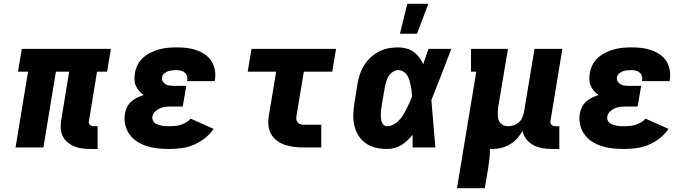

<svg xmlns="http://www.w3.org/2000/svg" viewBox="-20 -778 3640 1013"><path d="M455 8Q433 8 411.5 5Q390 2 371 -6Q352 -14 336 -27.5Q320 -41 311 -59.5Q302 -78 300.5 -99.5Q299 -121 303 -144L345 -400H275L209 0H62L128 -400H75L95 -520H565L545 -400H492L450 -144Q448 -137 448.5 -131Q449 -125 453 -120.5Q457 -116 463 -114Q469 -112 475 -112H495V8Z M874 8Q843 8 813.5 5Q784 2 756.5 -6.5Q729 -15 705 -30Q681 -45 664.5 -67.5Q648 -90 641 -119Q634 -148 639 -178Q642 -196 650.5 -213Q659 -230 673 -242.5Q687 -255 704 -263Q721 -271 738 -277Q724 -286 713.5 -298.5Q703 -311 696.5 -326Q690 -341 689.5 -358.5Q689 -376 692 -393Q696 -416 707 -437.5Q718 -459 736.5 -475Q755 -491 777 -501.5Q799 -512 821.5 -518Q844 -524 867 -526Q890 -528 913 -528Q940 -528 966 -525Q992 -522 1016 -513.5Q1040 -505 1061 -491Q1082 -477 1095.5 -456Q1109 -435 1113.5 -409.5Q1118 -384 1114 -357L1113 -350H968V-353Q970 -364 967 -375.5Q964 -387 955.5 -394.5Q947 -402 936 -405Q925 -408 913 -408Q901 -408 890 -407Q879 -406 868 -402.5Q857 -399 847 -390.5Q837 -382 835 -371Q833 -359 838.5 -349Q844 -339 853.5 -333.5Q863 -328 874.5 -326.5Q886 -325 898 -325H963L944 -216H879Q865 -216 850.5 -214Q836 -212 822.5 -206Q809 -200 797.5 -188.5Q786 -177 784 -163Q782 -153 786 -143.5Q790 -134 797.5 -128.5Q805 -123 814.5 -120Q824 -117 833.5 -115Q843 -113 853.5 -112.5Q864 -112 874 -112Q889 -112 904 -113.5Q919 -115 933.5 -119.5Q948 -124 962 -132Q976 -140 986 -152L1107 -98Q1088 -70 1060.5 -48.5Q1033 -27 1002 -14Q971 -1 938 3.5Q905 8 874 8Z M1582 0Q1557 0 1532 -3Q1507 -6 1484 -13.5Q1461 -21 1442 -35Q1423 -49 1411 -69.5Q1399 -90 1396.5 -114.5Q1394 -139 1398 -165L1437 -400H1287L1307 -520H1753L1733 -400H1583L1544 -165Q1542 -155 1544 -146.5Q1546 -138 1551 -131.5Q1556 -125 1565 -122.5Q1574 -120 1583 -120H1675V0Z M2022 8Q1992 8 1963 1.5Q1934 -5 1910.5 -21.5Q1887 -38 1871.5 -62.5Q1856 -87 1849.5 -115.5Q1843 -144 1844 -174.5Q1845 -205 1850 -235L1866 -335Q1870 -360 1878.5 -385.5Q1887 -411 1901 -433.5Q1915 -456 1935.5 -475Q1956 -494 1980.5 -506.5Q2005 -519 2030.5 -523.5Q2056 -528 2081 -528Q2104 -528 2125 -522Q2146 -516 2162.5 -504Q2179 -492 2192 -475Q2205 -458 2213 -439Q2220 -459 2226.5 -479.5Q2233 -500 2241 -520H2361Q2335 -452 2309 -384.5Q2283 -317 2256 -250Q2262 -187 2266.5 -124.5Q2271 -62 2277 0H2157Q2157 -17 2157 -33.5Q2157 -50 2157 -67Q2144 -51 2129.5 -37Q2115 -23 2097.5 -12.5Q2080 -2 2060.5 3Q2041 8 2022 8ZM2023 -112Q2039 -112 2056 -121Q2073 -130 2085.5 -143.5Q2098 -157 2107.5 -172.5Q2117 -188 2125 -204Q2133 -220 2140.5 -236.5Q2148 -253 2154 -269Q2153 -284 2151.5 -298.5Q2150 -313 2147 -327Q2144 -341 2140 -355Q2136 -369 2128.5 -380.5Q2121 -392 2108.5 -400Q2096 -408 2081 -408Q2066 -408 2052 -398.5Q2038 -389 2029.5 -375Q2021 -361 2017 -346Q2013 -331 2010 -316L1993 -216Q1992 -205 1990.5 -194.5Q1989 -184 1989 -174Q1989 -164 1990 -154Q1991 -144 1994 -134.5Q1997 -125 2004.5 -118.5Q2012 -112 2023 -112ZM2090 -600 2129 -758H2240L2180 -600Z M2391 215 2493 -400H2465V-520H2660L2609 -216Q2607 -204 2606.5 -192.5Q2606 -181 2606.5 -169.5Q2607 -158 2610 -147Q2613 -136 2620.5 -128Q2628 -120 2638 -116Q2648 -112 2660 -112Q2675 -112 2690.5 -117Q2706 -122 2718 -133Q2730 -144 2736 -158.5Q2742 -173 2745 -188L2800 -520H2947L2885 -144Q2883 -137 2884 -131Q2885 -125 2889 -120.5Q2893 -116 2899 -114Q2905 -112 2911 -112H2931V8H2891Q2865 8 2840 3.5Q2815 -1 2793.5 -12.5Q2772 -24 2757 -43.5Q2742 -63 2737 -87Q2725 -66 2708.5 -47.5Q2692 -29 2670.5 -16.5Q2649 -4 2626 2Q2603 8 2580 8Q2576 8 2572 8Q2568 8 2565 7Q2565 32 2562.5 57Q2560 82 2556 107L2538 215Z M3274 8Q3243 8 3213.5 5Q3184 2 3156.5 -6.5Q3129 -15 3105 -30Q3081 -45 3064.5 -67.5Q3048 -90 3041 -119Q3034 -148 3039 -178Q3042 -196 3050.5 -213Q3059 -230 3073 -242.5Q3087 -255 3104 -263Q3121 -271 3138 -277Q3124 -286 3113.5 -298.5Q3103 -311 3096.5 -326Q3090 -341 3089.5 -358.5Q3089 -376 3092 -393Q3096 -416 3107 -437.5Q3118 -459 3136.5 -475Q3155 -491 3177 -501.5Q3199 -512 3221.5 -518Q3244 -524 3267 -526Q3290 -528 3313 -528Q3340 -528 3366 -525Q3392 -522 3416 -513.5Q3440 -505 3461 -491Q3482 -477 3495.5 -456Q3509 -435 3513.5 -409.5Q3518 -384 3514 -357L3513 -350H3368V-353Q3370 -364 3367 -375.5Q3364 -387 3355.5 -394.5Q3347 -402 3336 -405Q3325 -408 3313 -408Q3301 -408 3290 -407Q3279 -406 3268 -402.5Q3257 -399 3247 -390.5Q3237 -382 3235 -371Q3233 -359 3238.5 -349Q3244 -339 3253.5 -333.5Q3263 -328 3274.5 -326.5Q3286 -325 3298 -325H3363L3344 -216H3279Q3265 -216 3250.5 -214Q3236 -212 3222.5 -206Q3209 -200 3197.5 -188.5Q3186 -177 3184 -163Q3182 -153 3186 -143.5Q3190 -134 3197.5 -128.5Q3205 -123 3214.5 -120Q3224 -117 3233.5 -115Q3243 -113 3253.5 -112.5Q3264 -112 3274 -112Q3289 -112 3304 -113.5Q3319 -115 3333.5 -119.5Q3348 -124 3362 -132Q3376 -140 3386 -152L3507 -98Q3488 -70 3460.5 -48.5Q3433 -27 3402 -14Q3371 -1 3338 3.5Q3305 8 3274 8Z"/></svg>

Font: Iosevka Etoile Heavy
Style: Italic
Weight: 900
Italic angle: -9°
Designer: Belleve Invis
Foundry: Belleve Invis
Version: Version 22.1.2; ttfautohint (v1.8.4)